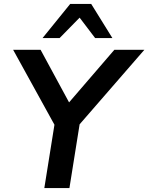

<svg xmlns="http://www.w3.org/2000/svg" viewBox="-20 -959 756 979"><path d="M206 0 264 -363 278 -286 47 -705H187L343 -417H315L563 -705H716L352 -286L392 -363L334 0ZM197 -765 338 -939H445L553 -765H465L386 -869L284 -765Z"/></svg>

Font: Nunito Sans 12pt ExtraLight 12pt
Style: Bold Italic
Weight: 700
Italic angle: -9°
Version: Version 3.101;gftools[0.9.27]